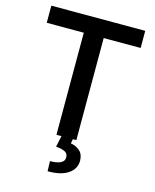

<svg xmlns="http://www.w3.org/2000/svg" viewBox="-136 -819 915 1132"><g transform="rotate(15 321.0 -253.5)"><path d="M34.2 -623V-727.5H607.4V-623H381.8V0H260.3V-623ZM291.5 -2.9H361.3L355.5 26.9Q387.7 31.7 410.9 52.2Q434.1 72.8 434.6 111.8Q434.6 161.6 390.9 191.7Q347.2 221.7 265.6 221.2L263.7 159.7Q302.7 160.2 326.4 149.4Q350.1 138.7 350.6 115.2Q351.1 92.3 333.3 82Q315.4 71.8 276.4 67.9Z"/></g></svg>

Font: Inter Cardless Tabular Medium
Style: Regular
Weight: 500
Designer: Rasmus Andersson
Foundry: rsms
Version: Version 4.000;git-4fc901f